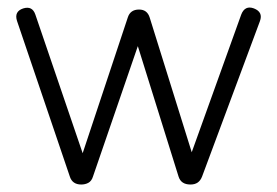

<svg xmlns="http://www.w3.org/2000/svg" viewBox="-20 -493 740 513"><path d="M197 0C197 0 197 0 197 0C181.5 0 171 -7 166.5 -21.5C166.5 -21.5 166.5 -21.5 166.5 -21.5C166.5 -21.5 25.5 -437 25.5 -437C20 -454 25.5 -465 42 -470.5C42 -470.5 42 -470.5 42 -470.5C58.5 -475.5 69 -470 74.5 -454C74.5 -454 74.5 -454 74.5 -454C74.5 -454 211.5 -52.5 211.5 -52.5C211.5 -52.5 190.5 -52.5 190.5 -52.5C190.5 -52.5 321.5 -446.5 321.5 -446.5C326 -460.5 336 -467.5 351.5 -467.5C351.5 -467.5 351.5 -467.5 351.5 -467.5C366 -467.5 375.5 -460.5 380 -446C380 -446 380 -446 380 -446C380 -446 502.5 -53.5 502.5 -53.5C502.5 -53.5 480.5 -53.5 480.5 -53.5C480.5 -53.5 624.5 -454 624.5 -454C631 -471 642.5 -476.5 658.5 -470.5C658.5 -470.5 658.5 -470.5 658.5 -470.5C675 -464 680.5 -453 674.5 -436.5C674.5 -436.5 674.5 -436.5 674.5 -436.5C674.5 -436.5 520 -21.5 520 -21.5C514.5 -7 504.5 0 489 0C489 0 489 0 489 0C472 0 461.5 -7 457 -21.5C457 -21.5 457 -21.5 457 -21.5C457 -21.5 343.5 -385 343.5 -385C343.5 -385 353.5 -385 353.5 -385C353.5 -385 228.5 -21.5 228.5 -21.5C226 -13 221.5 -7.5 216 -4.5C210.5 -1.5 204 0 197 0Z"/></svg>

Font: Jura-Fortis-Regular
Style: Regular
Weight: 500
Designer: Daniel Johnson, Alexei Vanyashin, Mirko Velimirovic
Foundry: Daniel Johnson
Version: ""